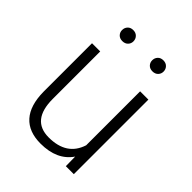

<svg xmlns="http://www.w3.org/2000/svg" viewBox="-206 -836 962 962"><g transform="rotate(45 274.5 -355.5)"><path d="M416 -66.9Q363.3 9.8 247.6 9.8Q163.1 9.8 119.1 -39.3Q75.2 -88.4 74.2 -184.6V-528.3H132.3V-191.9Q132.3 -41 254.4 -41Q381.3 -41 415 -146V-528.3H473.6V0H417ZM133.8 -681.6Q133.8 -698.2 144.5 -709.7Q155.3 -721.2 173.8 -721.2Q192.4 -721.2 203.4 -709.7Q214.4 -698.2 214.4 -681.6Q214.4 -665.5 203.4 -654.3Q192.4 -643.1 173.8 -643.1Q155.3 -643.1 144.5 -654.3Q133.8 -665.5 133.8 -681.6ZM347.7 -681.2Q347.7 -697.8 358.4 -709.2Q369.1 -720.7 387.7 -720.7Q406.2 -720.7 417.2 -709.2Q428.2 -697.8 428.2 -681.2Q428.2 -665 417.2 -653.8Q406.2 -642.6 387.7 -642.6Q369.1 -642.6 358.4 -653.8Q347.7 -665 347.7 -681.2Z"/></g></svg>

Font: SteelSelectRoboto
Style: Regular
Weight: 300
Designer: Google
Version: Version 2.137; 2017